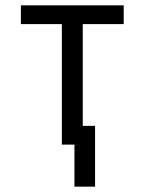

<svg xmlns="http://www.w3.org/2000/svg" viewBox="-20 -540 540 717"><path d="M258 157V0H211V-450H58V-520H442V-450H289V-70H335V157Z"/></svg>

Font: Iosevka NFM
Style: Regular
Weight: 400
Monospace: yes
Designer: Belleve Invis
Foundry: Belleve Invis
Version: Version 29.0.4; ttfautohint (v1.8.4);Nerd Fonts 3.3.0